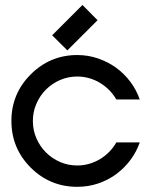

<svg xmlns="http://www.w3.org/2000/svg" viewBox="-20 -741 594 764"><path d="M287.6 2.4Q178.7 2.4 102.1 -74.2Q25.4 -150.9 25.4 -259.8Q25.4 -368.2 102.1 -444.8Q179.2 -522 287.6 -522Q330.6 -522 369.9 -508.5Q409.2 -495.1 441.7 -471.7Q474.1 -448.2 498.5 -415.8Q522.9 -383.3 536.1 -345.2H442.9Q431.6 -364.7 415.3 -381.6Q398.9 -398.4 378.9 -410.6Q358.9 -422.9 335.7 -429.7Q312.5 -436.5 287.6 -436.5Q251 -436.5 219 -422.6Q187 -408.7 162.8 -384.5Q138.7 -360.4 124.8 -328.1Q110.8 -295.9 110.8 -259.8Q110.8 -223.1 124.8 -190.9Q138.7 -158.7 162.8 -134.5Q187 -110.4 219 -96.4Q251 -82.5 287.6 -82.5Q312.5 -82.5 335.7 -89.4Q358.9 -96.2 378.9 -108.4Q398.9 -120.6 415.3 -137.5Q431.6 -154.3 442.9 -174.3H536.1Q522.9 -136.2 498.5 -103.8Q474.1 -71.3 441.7 -47.6Q409.2 -23.9 369.9 -10.7Q330.6 2.4 287.6 2.4ZM187.5 -600.6 308.1 -721.2 368.2 -660.6 248 -540.5Z"/></svg>

Font: Proletarsk
Style: Regular
Weight: 400
Designer: Peter Wiegel, original typeface by Carl Albert Fahrenwaldt 1901
Foundry: Peter Wiegel
Version: Version 1.000 2010 initial release